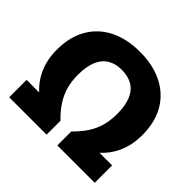

<svg xmlns="http://www.w3.org/2000/svg" viewBox="-176 -952 1155 1155"><g transform="rotate(45 401.5 -375.0)"><path d="M38 0V-148H245L284 -67.5Q206.5 -94.5 151.5 -142.2Q96.5 -190 67.2 -256.2Q38 -322.5 38 -404.5Q38 -514 82.8 -591.2Q127.5 -668.5 209 -709.2Q290.5 -750 401 -750Q512 -750 594 -709.2Q676 -668.5 720.8 -591.2Q765.5 -514 765.5 -404.5Q765.5 -322.5 736.2 -256.2Q707 -190 651.8 -142.2Q596.5 -94.5 519 -67.5L558 -148H765.5V0H447.5V-118.5Q489 -159 516 -200Q543 -241 555.8 -287Q568.5 -333 568.5 -389Q568.5 -459 549.2 -505Q530 -551 492.5 -573.5Q455 -596 401 -596Q347.5 -596 310.5 -573.5Q273.5 -551 254 -505Q234.5 -459 234.5 -389Q234.5 -333 247.5 -287Q260.5 -241 287.2 -200Q314 -159 356 -118.5V0Z"/></g></svg>

Font: Encode Sans SC ExtraBold
Style: Regular
Weight: 800
Version: Version 3.002